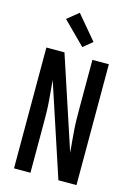

<svg xmlns="http://www.w3.org/2000/svg" viewBox="-143 -1055 786 1128"><g transform="rotate(15 250.0 -491.5)"><path d="M60 0V-735H170L355 -174Q352 -207 349 -240.5Q346 -274 343.5 -307.5Q341 -341 340.5 -374.5Q340 -408 340 -441V-735H440V0H330L145 -561Q148 -528 151 -494.5Q154 -461 156.5 -427.5Q159 -394 159.5 -360.5Q160 -327 160 -294V0ZM263 -792 128 -927 197 -983 319 -838Z"/></g></svg>

Font: Iosevka Term Curly Semibold
Style: Regular
Weight: 600
Designer: Belleve Invis
Foundry: Belleve Invis
Version: Version 32.3.0